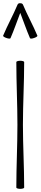

<svg xmlns="http://www.w3.org/2000/svg" viewBox="-40 -1195 259 1223"><path d="M27 -952C50 -1005 68 -1059 89 -1113C110 -1059 128 -1005 151 -952C152 -948 164 -948 177 -953C190 -957 200 -964 198 -968C170 -1035 134 -1099 106 -1166C103 -1172 96 -1175 89 -1174C84 -1176 75 -1173 72 -1166C44 -1099 8 -1035 -20 -968C-22 -964 -12 -957 1 -953C14 -948 26 -948 27 -952ZM64 -800C64 -667 71 -533 71 -400C71 -267 64 -133 64 0C64 4 75 8 89 8C103 8 114 4 114 0C114 -133 106 -267 106 -400C106 -533 114 -667 114 -800C114 -804 103 -808 89 -808C75 -808 64 -804 64 -800Z"/></svg>

Font: Nupuram Condensed Thin
Style: Regular
Weight: 100
Width: 3
Designer: Santhosh Thottingal (santhosh.thottingal@gmail.com)
Foundry: SMC
Version: Version 1.000